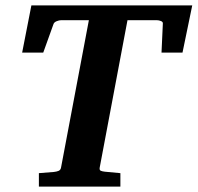

<svg xmlns="http://www.w3.org/2000/svg" viewBox="-20 -691 732 711"><path d="M124 0V-49.8L179.2 -54.2Q189.5 -55.2 197 -58.3Q204.6 -61.5 206.1 -70.8L309.1 -616.2H206.1Q199.2 -616.2 189.9 -612.5Q180.7 -608.9 178.2 -602.1L140.1 -496.1H62L96.2 -670.9H691.9L655.8 -496.1H578.1L583 -603Q584 -609.9 576.2 -613Q568.4 -616.2 561 -616.2H452.1L349.1 -69.8Q347.7 -61 353.3 -58.6Q358.9 -56.2 368.2 -55.2L425.8 -49.8V0Z"/></svg>

Font: Charis
Style: Bold Italic
Weight: 700
Italic angle: -11°
Designer: Walt Agee, Miriam Martin, Annie Olsen, Victor Gaultney, Lorna Priest, Alan Ward, Bob Hallissy, Martin Hosken, Sharon Cor
Foundry: SIL Global
Version: Version 7.000